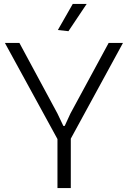

<svg xmlns="http://www.w3.org/2000/svg" viewBox="-20 -959 653 979"><path d="M273 -250 5 -740H79L273 -380L303 -317H310L339 -380L534 -740H607L341 -252V0H273ZM275 -806 351 -939H422L329 -800Z"/></svg>

Font: Plata Sans Light
Style: Regular
Weight: 300
Designer: Pablo Impallari, Andres Torresi, & Cristiano Sobral
Foundry: Pablo Impallari, Andres Torresi, & Cristiano Sobral
Version: Version 1.00;December 28, 2019;FontCreator 12.0.0.2547 64-bi